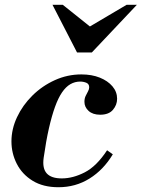

<svg xmlns="http://www.w3.org/2000/svg" viewBox="-20 -774 594 805"><path d="M225 11Q161 11 117 -16Q73 -43 50.5 -87Q28 -131 28 -181Q28 -233 51.5 -283Q75 -333 116 -373.5Q157 -414 210 -438Q263 -462 321 -462Q365 -462 398.5 -448.5Q432 -435 451.5 -412Q471 -389 471 -360Q471 -334 453.5 -313.5Q436 -293 400 -293Q369 -293 351.5 -309Q334 -325 334 -347Q334 -361 339 -371.5Q344 -382 349 -391Q354 -400 354 -408Q354 -422 342 -427Q330 -432 316 -432Q294 -432 275 -421Q256 -410 240 -386.5Q224 -363 210.5 -325.5Q197 -288 185 -235.5Q173 -183 163 -112Q157 -68 176 -47Q195 -26 239 -26Q286 -26 335.5 -51.5Q385 -77 429 -144L453 -127Q414 -62 355.5 -25.5Q297 11 225 11ZM303 -554 200 -754H243L357 -663L511 -754H554L365 -554Z"/></svg>

Font: Libre Bodoni SemiBold
Style: Italic
Weight: 600
Italic angle: -13°
Version: Version 2.003